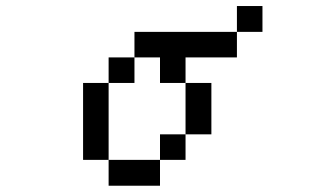

<svg xmlns="http://www.w3.org/2000/svg" viewBox="-20 -546 1040 624"><path d="M250 -26.4V-276.4H333V-359.4H417V-442.4H750V-359.4H583V-276.4H667V-109.4H583V-276.4H500V-359.4H417V-276.4H333V-26.4H500V-109.4H583V-26.4H500V57.6H333V-26.4ZM750 -442.4V-526.4H833V-442.4Z"/></svg>

Font: KH Dot kagurazaka 12
Style: Regular
Weight: 400
Designer: Original version for X68000 by Keitarou Hiraki (http://hp.vector.co.jp/authors/VA000874/) / TrueType conversion by Homem
Version: Version 1.00.20150527